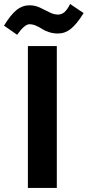

<svg xmlns="http://www.w3.org/2000/svg" viewBox="-76 -930 434 950"><path d="M62 0V-702.1H205.1V0ZM8.8 -757.8 -56.2 -803.2Q-22.5 -857.9 6.3 -880.9Q35.2 -903.8 69.8 -903.8Q97.2 -903.8 121.8 -892.3Q146.5 -880.9 168.2 -869.4Q189.9 -857.9 210.9 -857.9Q229 -857.9 242.9 -869.9Q256.8 -881.8 271 -910.2L337.9 -865.2Q303.7 -810.5 274.7 -787.4Q245.6 -764.2 210.9 -764.2Q187 -764.2 165.8 -771.2Q144.5 -778.3 131.6 -787.1Q118.7 -795.9 102.1 -803Q85.4 -810.1 69.8 -810.1Q45.4 -810.1 8.8 -757.8Z"/></svg>

Font: LT Superior
Style: Bold
Weight: 400
Designer: Daniel Lyons
Foundry: LyonsType
Version: Version 1.000